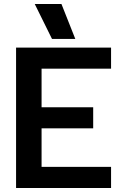

<svg xmlns="http://www.w3.org/2000/svg" viewBox="-20 -936 613 956"><path d="M153 -916H286L355 -742H239ZM60 -699H533V-594H187V-402H444V-297H187V-105H533V0H60Z"/></svg>

Font: Prompt Medium
Style: Regular
Weight: 500
Designer: Katatrad Team
Foundry: CadsonDemak
Version: Version 1.001